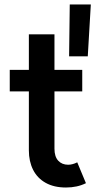

<svg xmlns="http://www.w3.org/2000/svg" viewBox="-20 -836 436 864"><path d="M109.9 -159.2V-424.8H23.9V-521.5H109.9V-681.6H225.1V-521.5H350.1V-424.8H225.1V-167Q225.1 -131.3 241.9 -113Q258.8 -94.7 286.6 -94.7Q306.2 -94.7 327.6 -105.5L366.7 -11.7Q327.6 7.8 276.9 7.8Q223.1 7.8 185.5 -13.2Q147.9 -34.2 128.9 -72Q109.9 -109.9 109.9 -159.2ZM293.9 -815.9H388.7L375 -582.5H291Z"/></svg>

Font: Reddit Sans Strawberry SemiBold
Style: Regular
Weight: 600
Designer: Stephen Hutchings
Foundry: Reddit
Version: Version 1.013